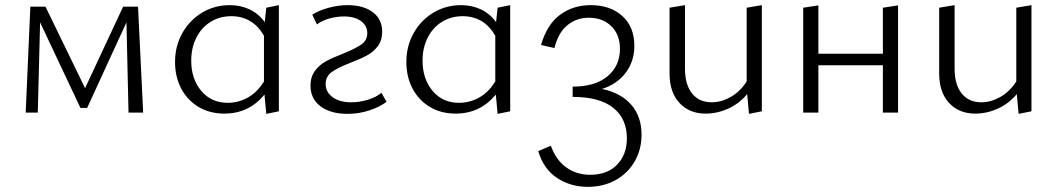

<svg xmlns="http://www.w3.org/2000/svg" viewBox="-20 -438 4114 747"><path d="M480 0 472 -351 319 -18H293L136 -351L127 0H80L98 -412H157L311 -95L459 -412H517L537 0Z M1065 -418V-5L1016 5L1009 -70Q948 4 853 4Q796 4 752.5 -22Q709 -48 685 -93.5Q661 -139 661 -197Q661 -259 689.5 -309.5Q718 -360 766.5 -389Q815 -418 874 -418Q916 -418 951 -401.5Q986 -385 1010 -352L1016 -408ZM1007 -121V-299Q963 -375 880 -375Q835 -375 799.5 -353Q764 -331 744 -291.5Q724 -252 724 -202Q724 -131 763 -84.5Q802 -38 866 -38Q907 -38 943.5 -58Q980 -78 1007 -121Z M1188 -105Q1188 -139 1205.5 -162.5Q1223 -186 1248 -199.5Q1273 -213 1314 -229Q1363 -249 1386 -265Q1409 -281 1409 -309Q1409 -338 1384.5 -356Q1360 -374 1318 -374Q1290 -374 1261.5 -366Q1233 -358 1213 -343L1195 -381Q1222 -398 1259.5 -408Q1297 -418 1332 -418Q1394 -418 1430.5 -390.5Q1467 -363 1467 -315Q1467 -281 1450 -258.5Q1433 -236 1408 -222.5Q1383 -209 1344 -194Q1295 -175 1271 -158Q1247 -141 1247 -111Q1247 -80 1274 -60Q1301 -40 1347 -40Q1379 -40 1411.5 -50Q1444 -60 1464 -77L1484 -42Q1458 -22 1417 -8.5Q1376 5 1332 5Q1266 5 1227 -24.5Q1188 -54 1188 -105Z M1965 -418V-5L1916 5L1909 -70Q1848 4 1753 4Q1696 4 1652.5 -22Q1609 -48 1585 -93.5Q1561 -139 1561 -197Q1561 -259 1589.5 -309.5Q1618 -360 1666.5 -389Q1715 -418 1774 -418Q1816 -418 1851 -401.5Q1886 -385 1910 -352L1916 -408ZM1907 -121V-299Q1863 -375 1780 -375Q1735 -375 1699.5 -353Q1664 -331 1644 -291.5Q1624 -252 1624 -202Q1624 -131 1663 -84.5Q1702 -38 1766 -38Q1807 -38 1843.5 -58Q1880 -78 1907 -121Z M2476 86Q2476 144 2449 190.5Q2422 237 2374.5 263Q2327 289 2267 289Q2200 289 2147.5 254.5Q2095 220 2074 150L2123 129Q2144 186 2184 214Q2224 242 2276 242Q2343 242 2381 202.5Q2419 163 2419 100Q2419 24 2366 -18.5Q2313 -61 2208 -61V-101Q2296 -101 2344 -141.5Q2392 -182 2392 -248Q2392 -303 2358.5 -336Q2325 -369 2271 -369Q2223 -369 2187.5 -340Q2152 -311 2137 -251L2085 -263Q2108 -343 2159 -380.5Q2210 -418 2278 -418Q2355 -418 2401.5 -375.5Q2448 -333 2448 -260Q2448 -199 2414 -154.5Q2380 -110 2322 -92Q2395 -77 2435.5 -31Q2476 15 2476 86Z M2944 -418V-5L2894 5L2887 -72Q2855 -34 2812.5 -15Q2770 4 2725 4Q2662 4 2623.5 -37.5Q2585 -79 2585 -152V-408L2645 -418V-171Q2645 -109 2672.5 -74.5Q2700 -40 2749 -40Q2786 -40 2822.5 -60.5Q2859 -81 2885 -121V-408Z M3474 -417V0H3415V-184H3164V0H3105V-408L3164 -417V-229H3415V-408Z M3993 -418V-5L3943 5L3936 -72Q3904 -34 3861.5 -15Q3819 4 3774 4Q3711 4 3672.5 -37.5Q3634 -79 3634 -152V-408L3694 -418V-171Q3694 -109 3721.5 -74.5Q3749 -40 3798 -40Q3835 -40 3871.5 -60.5Q3908 -81 3934 -121V-408Z"/></svg>

Font: Ysabeau Infant Semilight
Style: Regular
Weight: 300
Designer: Christian Thalmann (Catharsis Fonts)
Version: Version 0.003